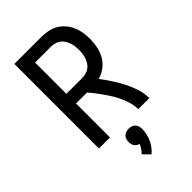

<svg xmlns="http://www.w3.org/2000/svg" viewBox="-290 -831 1180 1180"><g transform="rotate(-45 300.0 -240.5)"><path d="M85 0V-735H319Q347 -735 375.5 -729.5Q404 -724 428.5 -710Q453 -696 472 -674Q491 -652 502.5 -626Q514 -600 518.5 -571.5Q523 -543 523 -515Q523 -481 516 -447Q509 -413 492 -383.5Q475 -354 447 -333Q419 -312 386 -303Q412 -269 435 -234Q458 -199 477.5 -161Q497 -123 510 -82.5Q523 -42 523 0H427Q427 -28 419.5 -55.5Q412 -83 401 -108.5Q390 -134 375.5 -158.5Q361 -183 345 -206Q329 -229 312 -251.5Q295 -274 276 -295H181V0ZM181 -379H319Q335 -379 351.5 -383.5Q368 -388 381 -397.5Q394 -407 403 -421Q412 -435 417.5 -450.5Q423 -466 425 -482.5Q427 -499 427 -515Q427 -531 425 -547.5Q423 -564 417.5 -579.5Q412 -595 403 -609Q394 -623 381 -632.5Q368 -642 351.5 -646.5Q335 -651 319 -651H181ZM288 254 245 211Q257 200 266.5 186Q276 172 282 157Q273 155 265 149.5Q257 144 251.5 136.5Q246 129 244 119.5Q242 110 242 101Q242 89 245.5 77.5Q249 66 257.5 58Q266 50 277 46.5Q288 43 300 43Q312 43 323 46.5Q334 50 342.5 58Q351 66 354.5 77.5Q358 89 358 101Q358 123 353.5 144Q349 165 340 185Q331 205 318 222.5Q305 240 288 254Z"/></g></svg>

Font: Zed Mono Medium Extended
Style: Regular
Weight: 500
Width: 7
Monospace: yes
Designer: Belleve Invis
Foundry: Belleve Invis
Version: Version 1.0.0; ttfautohint (v1.8.4)